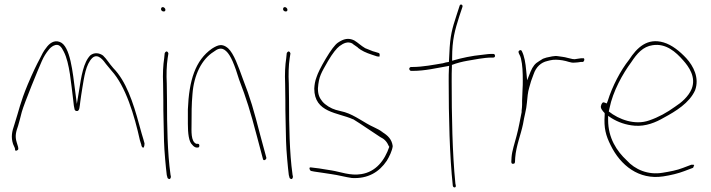

<svg xmlns="http://www.w3.org/2000/svg" viewBox="-20 -740 3098 837"><path d="M37 -112 45 -94C45 -86 47 -80 53 -84C60 -86 61 -90 59 -98V-99L53 -119C44 -147 50 -166 59 -192C64 -208 69 -229 75 -252C86 -291 148 -442 162 -473C171 -494 182 -510 190 -520C198 -531 206 -537 214 -541C237 -552 248 -535 258 -515C284 -465 290 -373 299 -305C301 -284 303 -270 305 -264C306 -260 307 -258 313 -256C328 -253 327 -277 330 -297C332 -316 336 -335 339 -357C347 -405 354 -459 382 -487C408 -511 433 -473 442 -461L466 -432C528 -364 566 -237 590 -128L596 -109C596 -105 597 -104 599 -100C607 -89 610 -104 610 -115L605 -133C601 -145 595 -167 587 -196C560 -296 529 -387 474 -443C456 -463 446 -482 429 -498C412 -510 391 -512 374 -499C344 -469 334 -407 324 -341L315 -287L308 -341C297 -423 287 -540 241 -557C216 -567 195 -551 181 -531C171 -519 162 -502 152 -481C141 -461 123 -424 101 -372C67 -290 64 -263 43 -198C32 -166 27 -143 37 -112Z M682 -700C682 -695 687 -690 693 -690C699 -690 701 -692 701 -698C701 -703 695 -709 690 -709C685 -709 682 -706 682 -700ZM691 -376C691 -352 692 -328 692 -301C692 -274 692 -246 693 -216L695 -124C696 -84 703 -8 707 23L710 34C710 36 710 36 714 39C721 44 725 36 725 30L723 20V19C710 -73 708 -196 708 -301C708 -328 707 -352 707 -376C705 -414 706 -455 711 -487L714 -506C714 -507 714 -509 712 -512C706 -520 700 -513 698 -508L696 -489V-488C691 -456 689 -417 691 -376Z M799 -200C799 -159 803 -122 818 -109C824 -101 832 -97 836 -97H843C847 -97 849 -100 849 -105C849 -110 847 -113 843 -113H836C811 -123 815 -170 815 -200C815 -246 815 -285 819 -329C825 -414 860 -482 911 -514C927 -526 945 -537 966 -517C976 -508 985 -493 994 -473C1004 -450 1013 -424 1022 -394C1055 -308 1071 -256 1100 -146L1126 -48C1128 -35 1143 -45 1141 -53L1115 -149C1086 -261 1072 -311 1038 -398C1019 -450 1000 -506 974 -530C949 -551 931 -545 904 -528C831 -477 804 -389 799 -263Z M1214 -700C1214 -695 1219 -690 1225 -690C1231 -690 1233 -692 1233 -698C1233 -703 1227 -709 1222 -709C1217 -709 1214 -706 1214 -700ZM1223 -376C1223 -352 1224 -328 1224 -301C1224 -274 1224 -246 1225 -216L1227 -124C1228 -84 1235 -8 1239 23L1242 34C1242 36 1242 36 1246 39C1253 44 1257 36 1257 30L1255 20V19C1242 -73 1240 -196 1240 -301C1240 -328 1239 -352 1239 -376C1237 -414 1238 -455 1243 -487L1246 -506C1246 -507 1246 -509 1244 -512C1238 -520 1232 -513 1230 -508L1228 -489V-488C1223 -456 1221 -417 1223 -376Z M1331 -10C1326 -6 1332 3 1335 5L1350 8C1376 11 1400 16 1424 19C1454 23 1485 32 1514 36C1584 40 1633 10 1666 -39C1676 -55 1690 -83 1692 -103C1688 -133 1671 -149 1647 -164V-165H1646C1637 -172 1626 -178 1611 -185C1568 -204 1529 -237 1483 -251L1444 -261C1423 -267 1398 -282 1385 -298C1374 -312 1366 -326 1366 -353V-355C1370 -408 1380 -421 1410 -474C1430 -508 1447 -529 1460 -539C1478 -552 1496 -561 1517 -550V-549L1540 -533V-532C1556 -519 1575 -510 1603 -501L1624 -494H1625C1629 -494 1632 -493 1634 -493C1637 -504 1634 -508 1631 -509L1608 -516H1607C1594 -521 1584 -525 1572 -530C1553 -541 1541 -554 1524 -564C1499 -576 1478 -571 1453 -554C1440 -545 1422 -521 1400 -484C1378 -447 1365 -420 1360 -404C1353 -386 1351 -370 1350 -354C1350 -248 1453 -250 1519 -220H1520C1556 -198 1598 -168 1637 -143C1656 -134 1667 -122 1675 -103L1677 -100C1657 -41 1619 9 1555 19C1507 27 1464 9 1426 3C1402 0 1376 -6 1353 -8L1337 -10C1336 -10 1334 -11 1331 -10Z M1764 -440C1764 -436 1768 -431 1772 -431H1780C1833 -431 1886 -444 1928 -451L1938 -453L1937 -440C1936 -423 1936 -406 1936 -386C1936 -232 1940 -59 1954 70C1956 80 1969 79 1967 69L1965 59V58C1952 -72 1949 -236 1949 -386C1949 -408 1949 -430 1950 -450V-457C1971 -465 1994 -471 2017 -475C2047 -480 2091 -489 2121 -489H2130C2135 -489 2138 -492 2138 -496C2138 -502 2135 -505 2130 -505H2121C2116 -505 2102 -504 2081 -501C2038 -497 1992 -487 1961 -478L1951 -475V-488C1951 -567 1963 -608 1982 -668L1996 -710C1999 -720 1987 -724 1984 -716L1970 -673C1951 -615 1942 -584 1939 -508C1938 -497 1938 -482 1937 -470C1927 -469 1920 -467 1910 -464H1909C1873 -458 1822 -448 1779 -448H1772C1768 -448 1764 -444 1764 -440Z M2209 -35C2209 -28 2212 -26 2215 -26C2222 -26 2224 -27 2225 -34L2226 -53C2230 -104 2250 -151 2260 -199C2265 -232 2275 -263 2277 -292C2279 -314 2281 -339 2287 -358L2295 -386L2306 -416C2317 -449 2339 -468 2366 -474L2378 -477C2394 -481 2413 -480 2432 -477C2453 -474 2468 -465 2484 -467H2485C2493 -467 2507 -469 2512 -470H2521C2528 -472 2531 -489 2520 -486H2513C2504 -484 2494 -484 2486 -482H2484C2478 -482 2474 -483 2470 -484L2453 -488C2446 -490 2441 -491 2434 -492L2413 -495C2396 -498 2378 -492 2362 -489L2347 -484L2331 -474C2312 -463 2303 -451 2293 -428L2278 -390L2274 -431C2271 -466 2266 -495 2255 -517C2251 -527 2237 -518 2241 -511V-510C2243 -503 2248 -498 2251 -485C2258 -457 2259 -423 2259 -389C2259 -375 2259 -364 2258 -351C2258 -332 2256 -317 2256 -302V-284C2256 -275 2255 -266 2254 -258V-251C2247 -217 2241 -181 2232 -148C2224 -116 2212 -83 2210 -54ZM2260 -189Z M2601 -282C2595 -270 2606 -257 2616 -247V-239C2612 -181 2621 -149 2642 -107C2685 -19 2765 45 2871 29C2904 24 2937 16 2963 6L3000 -8C3002 -9 3004 -12 3005 -18C3007 -20 3007 -21 3002 -22H2994L2957 -8C2932 2 2900 8 2869 13C2805 24 2748 -1 2712 -41C2669 -81 2631 -138 2631 -217V-235L2646 -225C2675 -207 2709 -195 2747 -192C2795 -188 2840 -207 2874 -227C2926 -255 2985 -291 3010 -346C3030 -400 3003 -452 2972 -486C2944 -516 2910 -544 2873 -555C2802 -576 2757 -533 2722 -479C2686 -434 2649 -364 2629 -299L2625 -289L2615 -293C2608 -296 2605 -292 2601 -283ZM2634 -254 2637 -268C2652 -343 2695 -419 2732 -469C2757 -507 2783 -537 2825 -543C2883 -552 2926 -514 2959 -476C2982 -450 3016 -404 2995 -352C2981 -319 2951 -293 2923 -275C2887 -249 2851 -229 2810 -215C2748 -193 2678 -219 2634 -254ZM2637 -268Z"/></svg>

Font: Stray Cat
Style: ExLtCn
Weight: 200
Version: Version 1.0